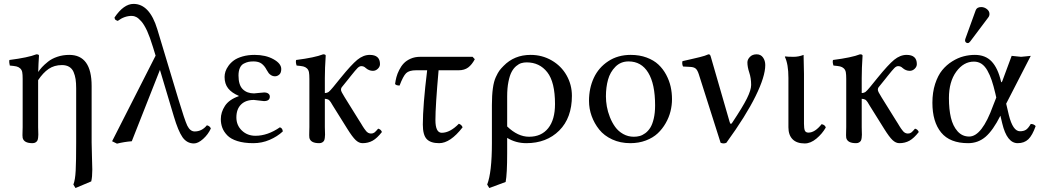

<svg xmlns="http://www.w3.org/2000/svg" viewBox="-20 -718 5291 976"><path d="M173.8 -310.5V-71.8Q173.8 -65.4 174.3 -52.7Q174.8 -40 174.8 -33.2Q174.8 -26.4 173.6 -16.8Q172.4 -7.3 169.4 -2.4Q166.5 2.4 160.4 6.1Q154.3 9.8 145 9.8Q101.6 9.8 95.2 -17.1Q94.2 -21.5 94.2 -30.5Q94.2 -39.6 94.7 -52.7Q95.2 -65.9 95.2 -71.8V-316.9Q95.2 -339.4 93 -351.1Q90.8 -362.8 82.5 -370.4Q74.2 -377.9 63.2 -380.4Q52.2 -382.8 29.8 -384.8Q28.3 -389.6 27.3 -398.9Q26.4 -408.2 27.8 -413.1Q123 -425.3 165 -441.9Q178.2 -441.9 178.2 -435.1Q175.3 -394 174.3 -352.1Q182.6 -364.7 193.6 -376.7Q204.6 -388.7 223.9 -404.3Q243.2 -419.9 271.5 -429.4Q299.8 -439 332 -439Q445.8 -439 445.8 -280.8V5.9Q445.8 32.7 447.5 79.3Q449.2 126 449.2 144Q449.2 182.1 443.8 204.1L363.8 237.8L353 220.2Q362.3 196.8 364.7 149.9Q367.2 103 367.2 5.9V-269Q367.2 -295.9 364.3 -315.4Q361.3 -335 354 -352.1Q346.7 -369.1 331.8 -378.2Q316.9 -387.2 294.9 -387.2Q255.9 -387.2 227.3 -367.7Q198.7 -348.1 173.8 -310.5Z M1051.8 -64.9Q1038.1 -34.7 1012.5 -11.7Q986.8 11.2 965.8 11.2Q930.2 11.2 907.7 -20.5Q885.7 -52.2 863.8 -126L793 -362.8L649.9 0Q611.8 2.9 574.7 12.2L549.8 0L771 -435.1L757.8 -478Q741.7 -530.3 728 -560.5Q712.4 -593.8 698.2 -609.6Q684.1 -625.5 672.9 -631.3Q661.6 -637.2 649.9 -637.2Q612.3 -637.2 578.6 -611.8Q574.7 -613.3 573 -614Q571.3 -614.7 568.4 -616.5Q565.4 -618.2 564 -621.3Q562.5 -624.5 562 -628.9Q608.9 -698.2 658.7 -698.2Q740.7 -698.2 779.8 -568.8L886.7 -213.9Q918.9 -106.9 932.1 -79.1Q946.8 -49.8 969.7 -49.8Q1006.3 -49.8 1031.7 -81.1Q1046.9 -77.6 1051.8 -64.9Z M1181.6 -121.1Q1181.6 -81.1 1209.5 -54.4Q1237.3 -27.8 1278.8 -27.8Q1340.3 -27.8 1402.8 -70.8Q1416.5 -66.4 1417.5 -49.8Q1389.6 -23.9 1350.6 -7.1Q1311.5 9.8 1267.6 9.8Q1220.2 9.8 1186.5 -1Q1152.8 -11.7 1135.3 -30Q1117.7 -48.3 1110.1 -68.6Q1102.5 -88.9 1102.5 -112.8Q1102.5 -147.5 1123.5 -179.7Q1144.5 -211.9 1193.4 -229V-231Q1157.7 -246.1 1139.6 -269Q1121.6 -292 1121.6 -327.1Q1121.6 -340.3 1126 -354.2Q1130.4 -368.2 1141.6 -383.8Q1152.8 -399.4 1169.4 -411.4Q1186 -423.3 1213.4 -431.2Q1240.7 -439 1274.4 -439Q1330.6 -439 1370.1 -417Q1409.7 -395 1409.7 -367.2Q1409.7 -347.7 1399.7 -338.9Q1389.6 -330.1 1377.4 -330.1Q1367.2 -330.1 1358.9 -335.2Q1350.6 -340.3 1345.9 -346.2Q1341.3 -352.1 1335.4 -362.8Q1325.2 -382.8 1310.1 -394.3Q1294.9 -405.8 1268.6 -405.8Q1254.4 -405.8 1243.4 -403.6Q1232.4 -401.4 1219.5 -394.8Q1206.5 -388.2 1199.5 -372.8Q1192.4 -357.4 1192.4 -334Q1192.4 -285.6 1214.1 -264.4Q1235.8 -243.2 1271.5 -243.2L1295.9 -245.6Q1320.3 -248 1322.8 -248Q1336.4 -248 1344 -242.2Q1351.6 -236.3 1351.6 -227.1Q1351.6 -204.1 1321.8 -204.1Q1317.9 -204.1 1296.4 -207Q1274.9 -210 1270.5 -210Q1228.5 -210 1205.1 -186.5Q1181.6 -163.1 1181.6 -121.1Z M1552.7 -316.9Q1552.7 -339.4 1550.5 -351.1Q1548.3 -362.8 1540.3 -370.4Q1532.2 -377.9 1521.2 -380.4Q1510.3 -382.8 1487.8 -384.8Q1481.9 -402.3 1485.4 -413.1Q1580.6 -425.3 1622.6 -441.9Q1635.7 -441.9 1635.7 -435.1Q1631.3 -371.1 1631.3 -321.3V-245.1Q1642.1 -245.1 1650.9 -251Q1658.7 -257.3 1673.3 -274.9L1711.4 -321.8Q1766.1 -389.2 1796.4 -414.1Q1827.1 -439 1859.4 -439Q1911.6 -439 1911.6 -392.1Q1911.6 -378.9 1900.6 -368.4Q1889.6 -357.9 1875.5 -357.9Q1855.5 -357.9 1838.4 -373Q1829.6 -381.8 1816.4 -381.8Q1807.1 -381.8 1797.4 -372.1Q1787.6 -362.3 1762.7 -331.1L1751.5 -316.9L1716.8 -273.9Q1713.4 -269.5 1713.4 -261.2Q1713.4 -252.9 1732.4 -223.1L1804.7 -106.9L1814.9 -90.8L1823.7 -76.2L1831.1 -64.9Q1835.4 -58.1 1838.4 -55.2L1844.2 -48.3Q1848.1 -44.4 1851.1 -43Q1854 -41.5 1857.9 -40.3Q1861.8 -39.1 1865.7 -39.1Q1876 -39.1 1883.1 -44.2Q1890.1 -49.3 1902.3 -64Q1916.5 -60.5 1921.4 -46.9Q1897 -15.6 1874.3 -2.9Q1851.6 9.8 1822.8 9.8Q1804.7 9.8 1788.1 -5.9Q1771.5 -21.5 1745.6 -63L1672.4 -180.2Q1671.4 -181.6 1667 -189.2Q1662.6 -196.8 1661.4 -198.5Q1660.2 -200.2 1656.2 -205.1Q1652.3 -210 1649.4 -211.4Q1646.5 -212.9 1641.6 -214.4Q1636.7 -215.8 1631.3 -215.8V-71.8Q1631.3 -65.4 1631.8 -52.7Q1632.3 -40 1632.3 -33.2Q1632.3 -26.4 1631.1 -16.8Q1629.9 -7.3 1627 -2.4Q1624 2.4 1617.9 6.1Q1611.8 9.8 1602.5 9.8Q1559.1 9.8 1552.7 -17.1Q1551.8 -21.5 1551.8 -30.5Q1551.8 -39.6 1552.2 -52.7Q1552.7 -65.9 1552.7 -71.8Z M2115.2 -429.2H2382.3L2393.6 -417Q2378.9 -389.2 2359.9 -375Q2340.8 -360.8 2311.5 -360.8H2209.5Q2193.4 -179.7 2193.4 -107.9Q2193.4 -43 2225.6 -43Q2267.6 -43 2312.5 -88.9Q2326.7 -84 2331.5 -70.8Q2269 9.8 2212.4 9.8Q2168.9 9.8 2149.2 -11Q2129.4 -31.7 2129.4 -85Q2129.4 -181.2 2151.4 -360.8H2095.2Q2059.6 -360.8 2044.4 -345.9Q2029.3 -331.1 2011.2 -283.2Q1993.7 -283.2 1988.3 -291Q1990.7 -309.1 1995.1 -325.9Q1999.5 -342.8 2009.3 -362.3Q2019 -381.8 2032.5 -396Q2045.9 -410.2 2067.4 -419.7Q2088.9 -429.2 2115.2 -429.2Z M2550.3 207 2467.3 237.8 2456.5 220.2Q2480.5 158.2 2480.5 9.8V-184.1Q2480.5 -233.4 2485.4 -268.8Q2490.2 -304.2 2500.5 -326.2Q2510.7 -348.1 2518.3 -358.6Q2525.9 -369.1 2539.6 -382.8Q2594.2 -439 2677.2 -439Q2735.8 -439 2784.4 -410.9Q2833 -382.8 2860.1 -335Q2887.2 -287.1 2887.2 -231Q2887.2 -118.7 2822.8 -54.4Q2758.3 9.8 2655.3 9.8Q2602.1 9.8 2558.1 -17.1V61Q2558.1 167 2550.3 207ZM2801.3 -189Q2801.3 -300.8 2762 -350.8Q2722.7 -400.9 2657.2 -400.9Q2643.1 -400.9 2630.4 -397.2Q2617.7 -393.6 2604 -382.1Q2590.3 -370.6 2580.6 -352.3Q2570.8 -334 2564.5 -302Q2558.1 -270 2558.1 -228V-75.2Q2612.3 -22.9 2669.4 -22.9Q2731.9 -22.9 2766.6 -66.2Q2801.3 -109.4 2801.3 -189Z M2974.1 -205.1Q2974.1 -269.5 2998.5 -322Q3022.9 -374.5 3071.8 -406.7Q3120.6 -439 3186 -439Q3231 -439 3267.1 -425.5Q3303.2 -412.1 3326.9 -389.9Q3350.6 -367.7 3366.5 -337.9Q3382.3 -308.1 3389.2 -277.3Q3396 -246.6 3396 -213.9Q3396 -183.1 3388.4 -152.3Q3380.9 -121.6 3364 -92Q3347.2 -62.5 3323.2 -40Q3299.3 -17.6 3263.2 -3.9Q3227.1 9.8 3184.1 9.8Q3133.3 9.8 3092 -9.3Q3050.8 -28.3 3025.9 -59.6Q3001 -90.8 2987.5 -128.2Q2974.1 -165.5 2974.1 -205.1ZM3175.3 -405.8Q3135.3 -405.8 3108.4 -378.7Q3081.5 -351.6 3070.8 -313Q3060.1 -274.4 3060.1 -228Q3060.1 -203.6 3064.7 -177Q3069.3 -150.4 3080.3 -122.6Q3091.3 -94.7 3107.2 -72.8Q3123 -50.8 3147.7 -36.9Q3172.4 -22.9 3202.1 -22.9Q3217.8 -22.9 3231.7 -26.6Q3245.6 -30.3 3260.3 -41Q3274.9 -51.8 3285.6 -68.8Q3296.4 -85.9 3303.2 -115Q3310.1 -144 3310.1 -182.1Q3310.1 -291.5 3275.1 -348.6Q3240.2 -405.8 3175.3 -405.8Z M3532.2 -340.8Q3525.4 -361.8 3516.4 -369.4Q3507.3 -377 3489.3 -377.9L3452.1 -379.9Q3445.8 -393.1 3449.2 -407.2Q3460.9 -409.7 3481.9 -414.6L3513.2 -421.9L3537.6 -427.7Q3552.2 -431.2 3562.3 -434.6Q3572.3 -438 3581.1 -441.9Q3585.9 -441.9 3588.6 -439.5Q3591.3 -437 3593.3 -429.2L3689 -98.1Q3693.8 -81.1 3702.1 -94.2Q3755.4 -174.3 3776.9 -217.5Q3798.3 -260.7 3798.3 -286.1Q3798.3 -320.8 3788.8 -349.1Q3779.3 -377.4 3779.3 -400.9Q3779.3 -415.5 3792 -428.7Q3804.7 -441.9 3826.2 -441.9Q3847.2 -441.9 3858.6 -425.8Q3870.1 -409.7 3870.1 -387.2Q3870.1 -329.6 3821 -229.5Q3772 -129.4 3672.4 7.8Q3658.7 14.2 3643.1 7.8Z M3987.8 -321.8Q3987.8 -392.1 3969.7 -429.2L3971.7 -431.2Q3983.4 -429.2 4014.6 -429.2Q4039.6 -429.2 4064.9 -439Q4066.9 -375 4066.9 -342.8V-88.9Q4066.9 -64.5 4071.3 -54.2Q4075.7 -43.9 4089.8 -43.9Q4122.6 -43.9 4156.7 -86.9Q4174.3 -83 4177.7 -69.8Q4159.7 -38.1 4130.1 -13.4Q4100.6 11.2 4070.8 11.2Q4029.8 11.2 4008.8 -10.3Q3987.8 -31.7 3987.8 -70.8Z M4281.7 -316.9Q4281.7 -339.4 4279.5 -351.1Q4277.3 -362.8 4269.3 -370.4Q4261.2 -377.9 4250.2 -380.4Q4239.3 -382.8 4216.8 -384.8Q4210.9 -402.3 4214.4 -413.1Q4309.6 -425.3 4351.6 -441.9Q4364.7 -441.9 4364.7 -435.1Q4360.4 -371.1 4360.4 -321.3V-245.1Q4371.1 -245.1 4379.9 -251Q4387.7 -257.3 4402.3 -274.9L4440.4 -321.8Q4495.1 -389.2 4525.4 -414.1Q4556.2 -439 4588.4 -439Q4640.6 -439 4640.6 -392.1Q4640.6 -378.9 4629.6 -368.4Q4618.7 -357.9 4604.5 -357.9Q4584.5 -357.9 4567.4 -373Q4558.6 -381.8 4545.4 -381.8Q4536.1 -381.8 4526.4 -372.1Q4516.6 -362.3 4491.7 -331.1L4480.5 -316.9L4445.8 -273.9Q4442.4 -269.5 4442.4 -261.2Q4442.4 -252.9 4461.4 -223.1L4533.7 -106.9L4543.9 -90.8L4552.7 -76.2L4560.1 -64.9Q4564.5 -58.1 4567.4 -55.2L4573.2 -48.3Q4577.1 -44.4 4580.1 -43Q4583 -41.5 4586.9 -40.3Q4590.8 -39.1 4594.7 -39.1Q4605 -39.1 4612.1 -44.2Q4619.1 -49.3 4631.3 -64Q4645.5 -60.5 4650.4 -46.9Q4626 -15.6 4603.3 -2.9Q4580.6 9.8 4551.8 9.8Q4533.7 9.8 4517.1 -5.9Q4500.5 -21.5 4474.6 -63L4401.4 -180.2Q4400.4 -181.6 4396 -189.2Q4391.6 -196.8 4390.4 -198.5Q4389.2 -200.2 4385.3 -205.1Q4381.3 -210 4378.4 -211.4Q4375.5 -212.9 4370.6 -214.4Q4365.7 -215.8 4360.4 -215.8V-71.8Q4360.4 -65.4 4360.8 -52.7Q4361.3 -40 4361.3 -33.2Q4361.3 -26.4 4360.1 -16.8Q4358.9 -7.3 4356 -2.4Q4353 2.4 4346.9 6.1Q4340.8 9.8 4331.5 9.8Q4288.1 9.8 4281.7 -17.1Q4280.8 -21.5 4280.8 -30.5Q4280.8 -39.6 4281.2 -52.7Q4281.7 -65.9 4281.7 -71.8Z M4967.8 -682.1Q4983.4 -682.1 4996.6 -671.9Q5009.8 -661.6 5009.8 -647Q5009.8 -636.7 5003.4 -628.9L4911.6 -506.8Q4905.8 -499 4899.4 -499Q4893.6 -499 4889.6 -502.9Q4885.7 -506.8 4885.7 -512.2Q4885.7 -516.1 4887.7 -522L4939.5 -665Q4945.3 -682.1 4967.8 -682.1ZM5094.7 -190.9 5108.4 -132.8Q5128.9 -50.8 5164.6 -50.8Q5183.6 -50.8 5195.3 -58.3Q5207 -65.9 5219.7 -87.9Q5235.4 -87.9 5244.6 -77.1Q5228 -29.8 5207.3 -10Q5186.5 9.8 5153.3 9.8Q5098.6 9.8 5074.7 -90.8L5065.4 -129.9Q5027.8 -55.2 4990 -22.7Q4952.1 9.8 4901.4 9.8Q4808.6 9.8 4764.2 -44.4Q4719.7 -98.6 4719.7 -195.8Q4719.7 -248.5 4733.6 -291.5Q4747.6 -334.5 4769.5 -361.3Q4791.5 -388.2 4820.6 -406.2Q4849.6 -424.3 4878.2 -431.6Q4906.7 -439 4935.5 -439Q4989.3 -439 5021 -405.3Q5052.7 -371.6 5068.4 -304.2Q5070.8 -294.9 5074.7 -305.2Q5075.2 -305.7 5075.2 -306.2L5122.6 -434.1Q5129.9 -434.1 5146.5 -431.6Q5163.1 -429.2 5170.4 -429.2Q5178.2 -429.2 5195.8 -431.6Q5213.4 -434.1 5219.7 -434.1ZM5044.4 -222.2 5039.6 -243.2Q5030.3 -282.7 5021.2 -309.6Q5012.2 -336.4 4999.3 -359.4Q4986.3 -382.3 4969.5 -393.6Q4952.6 -404.8 4930.7 -404.8Q4878.4 -404.8 4841.1 -353.8Q4803.7 -302.7 4803.7 -219.2Q4803.7 -162.6 4813.7 -120.1Q4823.7 -77.6 4847.4 -50.8Q4871.1 -23.9 4906.7 -23.9Q4971.7 -23.9 5028.3 -181.2Z"/></svg>

Font: Linux Libertine G
Style: Regular
Weight: 400
Designer: Philipp H. Poll
Foundry: Philipp H. Poll
Version: Version 4.7.5